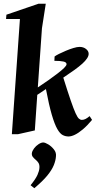

<svg xmlns="http://www.w3.org/2000/svg" viewBox="-20 -713 509 1020"><path d="M43 0 85.9 -612.1H12.1L14.1 -634.9L184 -693H223.1L202.9 -562.9L180.9 -248.6Q211.4 -268.6 238.4 -287.7Q265.4 -306.9 286.8 -323.4Q308.2 -339.9 320.7 -352.2Q333.2 -364.5 333.5 -371.5Q334.1 -382.3 317 -386.1Q299.9 -389.9 268.9 -389.9L270 -412.9Q276.5 -418.1 293.1 -426.5Q309.6 -434.9 330.1 -443.4Q350.5 -452 370.1 -457.9Q389.6 -463.9 402.7 -463.9Q422.9 -463.9 436.9 -452.9Q451 -442 451 -427Q451 -415.9 442.4 -402.8Q433.9 -389.7 417.2 -374.6Q400.5 -359.5 375.1 -341.2Q349.6 -322.9 316.2 -300.6Q340.4 -223.6 355.9 -178.6Q371.4 -133.6 381.4 -111.7Q391.4 -89.7 399 -82.9Q406.6 -76.1 415 -76.1Q425 -76.1 434.9 -81.3Q444.9 -86.5 456.1 -96.1L469.1 -76.1Q443.1 -45.1 420 -25.7Q396.9 -6.4 377.9 2.8Q359 12 344 12Q328 12 313.3 4.6Q298.6 -2.8 284.4 -27.7Q270.1 -52.6 255.2 -103.2Q240.4 -153.8 224 -239.8L178 -209.1L165 -20.1L75.3 0ZM162.2 286.9 142.5 271Q169.6 237.5 179.1 216.1Q188.6 194.6 189.4 178.9Q190.6 162.4 184.5 152.6Q178.4 142.9 169.7 135.9Q161.1 128.9 154.7 120.9Q148.2 113 149.2 101.1Q150.9 88.9 160.8 75.6Q170.7 62.2 184.7 53.1Q198.7 43.9 209.5 43.9Q219.4 43.9 236.2 53.9Q253 64 266.2 80.6Q279.4 97.1 277.4 116.1Q276.1 139.2 265.7 164.7Q255.4 190.2 231 220Q206.6 249.7 162.2 286.9Z"/></svg>

Font: Ancizar Serif Light
Style: Italic
Weight: 300
Italic angle: -4°
Designer: Cesar Puertas, Viviana Monsalve, Julian Moncada, Julian Prieto, Jose Castro, Felipe Aragon, Mariel Hernandez, Sara Alarc
Version: Version 8.100